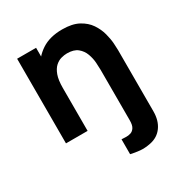

<svg xmlns="http://www.w3.org/2000/svg" viewBox="-183 -689 1003 1061"><g transform="rotate(-30 318.0 -158.5)"><path d="M471 234Q434.5 241.5 403.8 238.5Q373 235.5 346 229V134Q357.5 134.5 373.2 135.2Q389 136 403.8 131.2Q418.5 126.5 428.2 111.5Q438 96.5 438 66V-2H576V88Q576 147 548.2 185.5Q520.5 224 471 234ZM438 0V-255Q438 -273.5 436 -302.2Q434 -331 423.5 -360Q413 -389 389.2 -408.5Q365.5 -428 322 -428Q304.5 -428 284.5 -422.5Q264.5 -417 247 -401.2Q229.5 -385.5 218.2 -355Q207 -324.5 207 -274L129 -311Q129 -375 155 -431Q181 -487 233.2 -521.5Q285.5 -556 365 -556Q428.5 -556 468.5 -534.5Q508.5 -513 530.8 -480Q553 -447 562.5 -411.2Q572 -375.5 574 -346Q576 -316.5 576 -303V0ZM69 0V-540H190V-361H207V0Z"/></g></svg>

Font: Manrope ExtraLight ExtraBold
Style: Regular
Weight: 800
Version: Version 4.504